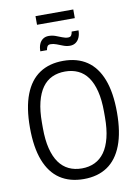

<svg xmlns="http://www.w3.org/2000/svg" viewBox="-105 -1055 820 1136"><g transform="rotate(-10 304.5 -487.5)"><path d="M305 12Q221 12 162.5 -27Q104 -66 73.5 -145Q43 -224 43 -343Q43 -462 73.5 -541Q104 -620 162.5 -659Q221 -698 305 -698Q389 -698 447 -659Q505 -620 535.5 -541Q566 -462 566 -343Q566 -224 535.5 -145Q505 -66 447 -27Q389 12 305 12ZM305 -52Q348 -52 382.5 -68.5Q417 -85 441 -118.5Q465 -152 478 -204Q491 -256 491 -327V-359Q491 -431 478 -483Q465 -535 441 -568.5Q417 -602 382.5 -618Q348 -634 305 -634Q261 -634 226.5 -618Q192 -602 168 -568.5Q144 -535 131 -483Q118 -431 118 -359V-327Q118 -256 131 -204Q144 -152 168 -118.5Q192 -85 226.5 -68.5Q261 -52 305 -52ZM182 -777Q182 -802 189.5 -820Q197 -838 211.5 -848Q226 -858 246 -858Q267 -858 286.5 -851Q306 -844 324 -836.5Q342 -829 358 -829Q372 -829 377.5 -837.5Q383 -846 385 -860H426Q426 -836 418 -817.5Q410 -799 395.5 -789Q381 -779 361 -779Q341 -779 321.5 -786.5Q302 -794 284 -801Q266 -808 249 -808Q235 -808 229.5 -799.5Q224 -791 222 -777ZM190 -935V-987H417V-935Z"/></g></svg>

Font: Archivo Condensed Light
Style: Regular
Weight: 300
Width: 3
Designer: Hector Gatti
Foundry: Omnibus-Type
Version: Version 2.001